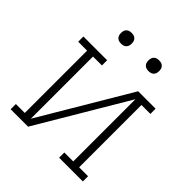

<svg xmlns="http://www.w3.org/2000/svg" viewBox="-195 -854 989 989"><g transform="rotate(45 300.0 -359.5)"><path d="M37 0V-38H102V-492H37V-530H210V-492H145V-39L436 -530H563V-492H498V-38H563V0H390V-38H455V-491L164 0ZM400 -641Q392 -641 384.5 -643Q377 -645 371 -651Q365 -657 363 -664.5Q361 -672 361 -680Q361 -688 363 -695.5Q365 -703 371 -709Q377 -715 384.5 -717Q392 -719 400 -719Q408 -719 415.5 -717Q423 -715 429 -709Q435 -703 437 -695.5Q439 -688 439 -680Q439 -672 437 -664.5Q435 -657 429 -651Q423 -645 415.5 -643Q408 -641 400 -641ZM200 -641Q192 -641 184.5 -643Q177 -645 171 -651Q165 -657 163 -664.5Q161 -672 161 -680Q161 -688 163 -695.5Q165 -703 171 -709Q177 -715 184.5 -717Q192 -719 200 -719Q208 -719 215.5 -717Q223 -715 229 -709Q235 -703 237 -695.5Q239 -688 239 -680Q239 -672 237 -664.5Q235 -657 229 -651Q223 -645 215.5 -643Q208 -641 200 -641Z"/></g></svg>

Font: Iosevka Slab XLtEx
Style: Regular
Weight: 200
Width: 7
Monospace: yes
Designer: Belleve Invis
Foundry: Belleve Invis
Version: Version 11.1.0; ttfautohint (v1.8.3)